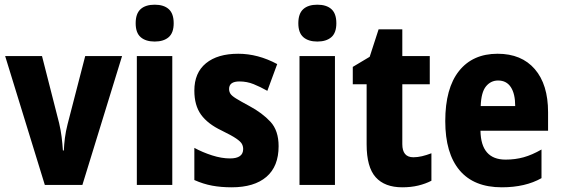

<svg xmlns="http://www.w3.org/2000/svg" viewBox="-20 -854 2388 818"><path d="M171 -66 2 -615H159L232 -329Q239 -299 242.5 -271Q246 -243 248 -213H252Q253 -238 256.5 -266Q260 -294 268 -325L343 -615H500L331 -66Z M639 -834Q678 -834 699 -815Q720 -796 720 -755Q720 -714 698.5 -695.5Q677 -677 639 -677Q601 -677 579.5 -695.5Q558 -714 558 -755Q558 -796 579 -815Q600 -834 639 -834ZM714 -615V-66H563V-615Z M1167 -231Q1167 -145 1115 -100.5Q1063 -56 967 -56Q922 -56 884 -63Q846 -70 808 -87V-224Q843 -205 883.5 -192Q924 -179 960 -179Q1016 -179 1016 -219Q1016 -231 1010.5 -241Q1005 -251 986 -264Q967 -277 924 -298Q865 -326 836.5 -365.5Q808 -405 808 -468Q808 -544 857.5 -584.5Q907 -625 995 -625Q1079 -625 1161 -581L1119 -467Q1089 -484 1060.5 -495.5Q1032 -507 1000 -507Q956 -507 956 -475Q956 -464 961.5 -455Q967 -446 985.5 -434.5Q1004 -423 1043 -402Q1097 -373 1132 -335.5Q1167 -298 1167 -231Z M1332 -834Q1371 -834 1392 -815Q1413 -796 1413 -755Q1413 -714 1391.5 -695.5Q1370 -677 1332 -677Q1294 -677 1272.5 -695.5Q1251 -714 1251 -755Q1251 -796 1272 -815Q1293 -834 1332 -834ZM1407 -615V-66H1256V-615Z M1741 -184Q1759 -184 1778 -188.5Q1797 -193 1818 -201V-84Q1793 -71 1762 -63.5Q1731 -56 1694 -56Q1619 -56 1580.5 -99Q1542 -142 1542 -239V-495H1483V-569L1555 -612L1593 -729H1694V-615H1811V-495H1694V-240Q1694 -184 1741 -184Z M2100 -625Q2202 -625 2258.5 -559.5Q2315 -494 2315 -376V-297H2027Q2029 -174 2134 -174Q2175 -174 2211 -184Q2247 -194 2287 -217V-95Q2218 -56 2118 -56Q1999 -56 1938 -128.5Q1877 -201 1877 -338Q1877 -478 1935.5 -551.5Q1994 -625 2100 -625ZM2102 -511Q2071 -511 2050.5 -486Q2030 -461 2028 -402H2175Q2175 -454 2156.5 -482.5Q2138 -511 2102 -511Z"/></svg>

Font: Noto Sans Malayalam UI Condensed ExtraBold
Style: Regular
Weight: 800
Width: 3
Designer: Jelle Bosma - Monotype Design Team
Foundry: Monotype Imaging Inc.
Version: Version 2.104; ttfautohint (v1.8.4.7-5d5b)